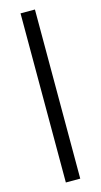

<svg xmlns="http://www.w3.org/2000/svg" viewBox="-123 -745 453 863"><g transform="rotate(-15 103.5 -313.5)"><path d="M137 80H70V-707H137Z"/></g></svg>

Font: Blinker
Style: Regular
Weight: 400
Designer: Juergen Huber
Foundry: supertype
Version: 1.017